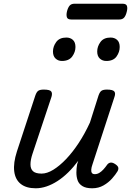

<svg xmlns="http://www.w3.org/2000/svg" viewBox="-20 -997 705 1033"><path d="M172 16Q121 16 91.5 -7.5Q62 -31 56.5 -75.5Q51 -120 71 -182L170 -483Q177 -503 186.5 -509Q196 -515 215 -515Q247 -515 255 -505.5Q263 -496 257 -476L155 -170Q144 -137 144 -112.5Q144 -88 158 -75.5Q172 -63 204 -63Q233 -63 266.5 -83.5Q300 -104 335 -140.5Q370 -177 403 -227Q436 -277 464 -338L510 -483Q517 -503 526.5 -509Q536 -515 555 -515Q586 -515 594.5 -505.5Q603 -496 596 -476L477 -111Q472 -97 471 -85Q470 -73 474.5 -66.5Q479 -60 490 -60Q503 -60 514.5 -67Q526 -74 536.5 -85.5Q547 -97 556 -110Q563 -120 574 -122Q585 -124 600 -114Q615 -104 616.5 -94.5Q618 -85 612 -75Q602 -58 583 -36.5Q564 -15 537 0.5Q510 16 476 16Q442 16 423 4Q404 -8 397.5 -27Q391 -46 391 -68.5Q391 -91 395 -113L401 -132Q375 -97 347 -69.5Q319 -42 289.5 -23Q260 -4 230.5 6Q201 16 172 16ZM313 -669Q293 -669 279 -682Q265 -695 265 -720Q265 -747 282.5 -771Q300 -795 337 -795Q358 -795 372 -782.5Q386 -770 386 -744Q386 -717 368.5 -693Q351 -669 313 -669ZM552 -669Q531 -669 517 -682Q503 -695 503 -720Q503 -747 520.5 -771Q538 -795 575 -795Q596 -795 610 -782.5Q624 -770 624 -744Q624 -717 607 -693Q590 -669 552 -669ZM364 -892Q344 -892 340 -904Q336 -916 340 -934Q345 -955 354 -966Q363 -977 381 -977H639Q659 -977 663 -965Q667 -953 662 -934Q657 -913 648 -902.5Q639 -892 621 -892Z"/></svg>

Font: Playwrite CZ
Style: Regular
Weight: 400
Designer: Veronika Burian, José Scaglione
Foundry: TypeTogether
Version: Version 1.002